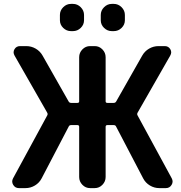

<svg xmlns="http://www.w3.org/2000/svg" viewBox="-20 -967 932 987"><path d="M555 -947H565Q588 -947 605 -930Q622 -913 622 -890V-863Q622 -840 605 -823.5Q588 -807 565 -807H555Q532 -807 515 -823.5Q498 -840 498 -863V-890Q498 -913 515 -930Q532 -947 555 -947ZM355 -947Q378 -947 395 -930Q412 -913 412 -890V-863Q412 -840 395 -823.5Q378 -807 355 -807H345Q322 -807 305 -823.5Q288 -840 288 -863V-890Q288 -913 305 -930Q322 -947 345 -947ZM77 0Q58 0 48 -16.5Q38 -33 47 -50L223 -374Q227 -381 222 -389L55 -681Q45 -698 54.5 -714Q64 -730 83 -730H115Q141 -730 163.5 -717Q186 -704 199 -681L333 -445Q337 -438 346 -438H378Q387 -438 387 -446V-673Q387 -696 403.5 -713Q420 -730 443 -730H467Q490 -730 506.5 -713Q523 -696 523 -673V-446Q523 -438 532 -438H564Q573 -438 577 -445L711 -681Q724 -704 746.5 -717Q769 -730 795 -730H827Q846 -730 855.5 -714Q865 -698 855 -681L688 -389Q683 -381 687 -374L863 -50Q872 -33 862 -16.5Q852 0 833 0H799Q773 0 750.5 -13.5Q728 -27 716 -50L577 -316Q574 -324 564 -324H532Q523 -324 523 -315V-57Q523 -34 506.5 -17Q490 0 467 0H443Q420 0 403.5 -17Q387 -34 387 -57V-315Q387 -324 378 -324H346Q336 -324 333 -316L194 -50Q182 -27 159.5 -13.5Q137 0 111 0Z"/></svg>

Font: Rounded Mplus 1c Bold
Style: Bold
Weight: 700
Version: Version 1.059.20150529